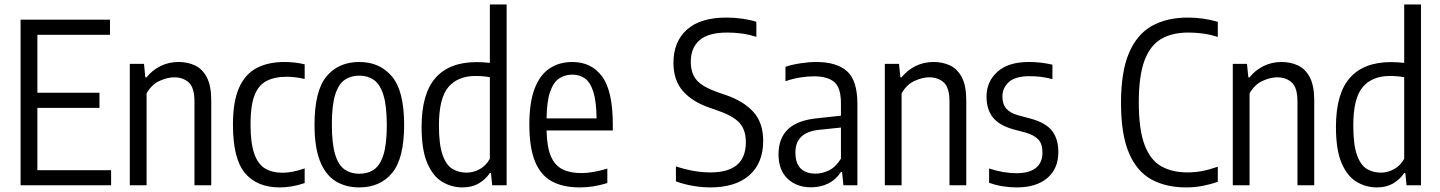

<svg xmlns="http://www.w3.org/2000/svg" viewBox="-20 -828 6434 858"><path d="M72 0V-740H471.5V-672.5H147V-413.5H424.5V-346H147V-67.5H476.5V0Z M560 0V-542.5H623.5L629.5 -482H634.5Q661 -515 697.8 -533Q734.5 -551 778 -551Q819.5 -551 852.5 -535Q885.5 -519 904.8 -481.5Q924 -444 924 -379V0H849V-374.5Q849 -436 823.8 -459.2Q798.5 -482.5 758 -482.5Q728.5 -482.5 693 -466.5Q657.5 -450.5 635 -410.5V0Z M1229.5 9.5Q1129 9.5 1075 -54.2Q1021 -118 1021 -271Q1021 -374 1048 -435.2Q1075 -496.5 1126.5 -523.8Q1178 -551 1251.5 -551Q1273 -551 1296 -548.5Q1319 -546 1341.5 -540.5V-475Q1319 -480.5 1298 -482.8Q1277 -485 1262.5 -485Q1207 -485 1170.8 -466Q1134.5 -447 1117 -401Q1099.5 -355 1099.5 -273.5Q1099.5 -190 1115.8 -142.5Q1132 -95 1164 -75.5Q1196 -56 1244 -56Q1264.5 -56 1288.5 -60.8Q1312.5 -65.5 1341.5 -75.5V-10Q1312.5 0 1284.5 4.8Q1256.5 9.5 1229.5 9.5Z M1585.5 9.5Q1524.5 9.5 1479.5 -18.5Q1434.5 -46.5 1410 -108.2Q1385.5 -170 1385.5 -270.5Q1385.5 -422 1439 -486.5Q1492.5 -551 1585.5 -551Q1677.5 -551 1731.8 -486Q1786 -421 1786 -271Q1786 -119.5 1732.2 -55Q1678.5 9.5 1585.5 9.5ZM1585.5 -51.5Q1623.5 -51.5 1651 -70.2Q1678.5 -89 1693.5 -136.2Q1708.5 -183.5 1708.5 -269Q1708.5 -356 1693.2 -404Q1678 -452 1650.5 -471Q1623 -490 1585.5 -490Q1548 -490 1520.5 -471.2Q1493 -452.5 1478 -405.2Q1463 -358 1463 -272.5Q1463 -185.5 1477.8 -137.5Q1492.5 -89.5 1520.2 -70.5Q1548 -51.5 1585.5 -51.5Z M2047 9.5Q1998 9.5 1956.2 -15.5Q1914.5 -40.5 1889.2 -99.5Q1864 -158.5 1864 -260.5Q1864 -409.5 1926.2 -480Q1988.5 -550.5 2110 -550.5Q2138 -550.5 2169 -547V-808H2244V0H2179.5L2174 -55H2169Q2152 -28 2120.8 -9.2Q2089.5 9.5 2047 9.5ZM2065 -56.5Q2095 -56.5 2123.8 -72.2Q2152.5 -88 2169 -118.5V-483Q2139 -488.5 2105 -488.5Q2026 -488.5 1983.8 -439Q1941.5 -389.5 1941.5 -267.5Q1941.5 -181.5 1957.8 -135.8Q1974 -90 2002 -73.2Q2030 -56.5 2065 -56.5Z M2570.5 9.5Q2495.5 9.5 2445.5 -18Q2395.5 -45.5 2370.5 -107.2Q2345.5 -169 2345.5 -272Q2345.5 -371.5 2369.5 -433Q2393.5 -494.5 2436.8 -522.8Q2480 -551 2537.5 -551Q2622.5 -551 2670.5 -486.5Q2718.5 -422 2718.5 -270.5V-245H2422.5Q2424 -172.5 2441.2 -131Q2458.5 -89.5 2492.5 -72Q2526.5 -54.5 2578.5 -54.5Q2627.5 -54.5 2694 -74.5V-10Q2659.5 0.5 2629.8 5Q2600 9.5 2570.5 9.5ZM2537.5 -494.5Q2505 -494.5 2479.2 -477.8Q2453.5 -461 2438.5 -418.5Q2423.5 -376 2422.5 -299H2646Q2645 -376 2631.2 -418.5Q2617.5 -461 2593.5 -477.8Q2569.5 -494.5 2537.5 -494.5Z M3154 9.5Q3119 9.5 3078 2.8Q3037 -4 3000.5 -17.5V-84.5Q3081 -57.5 3155 -57.5Q3313 -57.5 3313 -192Q3313 -248.5 3283.8 -279.8Q3254.5 -311 3184.5 -335L3150 -347Q3074 -373 3031.8 -421Q2989.5 -469 2989.5 -547.5Q2989.5 -641.5 3049.5 -695.5Q3109.5 -749.5 3226.5 -749.5Q3260.5 -749.5 3296.5 -744.5Q3332.5 -739.5 3360 -730.5V-663.5Q3328 -673.5 3295.8 -678Q3263.5 -682.5 3230.5 -682.5Q3145 -682.5 3106 -648.2Q3067 -614 3067 -553Q3067 -499 3094.2 -468.8Q3121.5 -438.5 3188 -415.5L3223 -403.5Q3303.5 -376 3347 -327.5Q3390.5 -279 3390.5 -198.5Q3390.5 -99.5 3328.8 -45Q3267 9.5 3154 9.5Z M3604.5 9Q3540 9 3499.5 -29.5Q3459 -68 3459 -138Q3459 -210.5 3501.8 -251Q3544.5 -291.5 3636.5 -300L3738 -311V-366Q3738 -436.5 3707.8 -461.8Q3677.5 -487 3616.5 -487Q3589.5 -487 3556.2 -481.8Q3523 -476.5 3490 -465V-529.5Q3519.5 -539.5 3557.2 -545.2Q3595 -551 3627.5 -551Q3718.5 -551 3765 -509.8Q3811.5 -468.5 3811.5 -363V0H3749L3743 -59.5H3738Q3715 -24.5 3680.8 -7.8Q3646.5 9 3604.5 9ZM3534.5 -147Q3534.5 -98 3558.2 -75Q3582 -52 3625 -52Q3653 -52 3683.5 -66.2Q3714 -80.5 3738 -119V-258L3642 -248Q3534.5 -237.5 3534.5 -147Z M3934 0V-542.5H3997.5L4003.5 -482H4008.5Q4035 -515 4071.8 -533Q4108.5 -551 4152 -551Q4193.5 -551 4226.5 -535Q4259.5 -519 4278.8 -481.5Q4298 -444 4298 -379V0H4223V-374.5Q4223 -436 4197.8 -459.2Q4172.5 -482.5 4132 -482.5Q4102.5 -482.5 4067 -466.5Q4031.5 -450.5 4009 -410.5V0Z M4523.5 9.5Q4458.5 9.5 4400 -11V-75Q4464.5 -54 4522.5 -54Q4580 -54 4609.2 -77.8Q4638.5 -101.5 4638.5 -146Q4638.5 -185 4619.8 -204.8Q4601 -224.5 4565 -235L4510.5 -249.5Q4445 -267.5 4416.8 -303.5Q4388.5 -339.5 4388.5 -396Q4388.5 -463.5 4437.2 -507.2Q4486 -551 4577.5 -551Q4607.5 -551 4633.2 -547.8Q4659 -544.5 4683 -539V-474.5Q4655.5 -481.5 4631.8 -484.5Q4608 -487.5 4580.5 -487.5Q4516.5 -487.5 4488 -461Q4459.5 -434.5 4459.5 -397.5Q4459.5 -362.5 4477 -342.5Q4494.5 -322.5 4531 -312.5L4585.5 -298Q4654.5 -279 4682 -242.5Q4709.5 -206 4709.5 -148.5Q4709.5 -74.5 4660.2 -32.5Q4611 9.5 4523.5 9.5Z M5280.5 9.5Q5190.5 9.5 5125.2 -26.2Q5060 -62 5024.8 -144.8Q4989.5 -227.5 4989.5 -368.5Q4989.5 -507 5025 -590.8Q5060.5 -674.5 5127.2 -712Q5194 -749.5 5288.5 -749.5Q5356.5 -749.5 5422 -730.5V-663Q5387 -674 5355.2 -678.2Q5323.5 -682.5 5290 -682.5Q5218.5 -682.5 5169.2 -654Q5120 -625.5 5094.5 -557.5Q5069 -489.5 5069 -370.5Q5069 -249 5094.8 -180.8Q5120.5 -112.5 5169.2 -85Q5218 -57.5 5287 -57.5Q5320.5 -57.5 5352.8 -63.8Q5385 -70 5422 -83V-15.5Q5393 -5 5356.5 2.2Q5320 9.5 5280.5 9.5Z M5489 0V-542.5H5552.5L5558.5 -482H5563.5Q5590 -515 5626.8 -533Q5663.5 -551 5707 -551Q5748.5 -551 5781.5 -535Q5814.5 -519 5833.8 -481.5Q5853 -444 5853 -379V0H5778V-374.5Q5778 -436 5752.8 -459.2Q5727.5 -482.5 5687 -482.5Q5657.5 -482.5 5622 -466.5Q5586.5 -450.5 5564 -410.5V0Z M6133 9.5Q6084 9.5 6042.2 -15.5Q6000.5 -40.5 5975.2 -99.5Q5950 -158.5 5950 -260.5Q5950 -409.5 6012.2 -480Q6074.5 -550.5 6196 -550.5Q6224 -550.5 6255 -547V-808H6330V0H6265.5L6260 -55H6255Q6238 -28 6206.8 -9.2Q6175.5 9.5 6133 9.5ZM6151 -56.5Q6181 -56.5 6209.8 -72.2Q6238.5 -88 6255 -118.5V-483Q6225 -488.5 6191 -488.5Q6112 -488.5 6069.8 -439Q6027.5 -389.5 6027.5 -267.5Q6027.5 -181.5 6043.8 -135.8Q6060 -90 6088 -73.2Q6116 -56.5 6151 -56.5Z"/></svg>

Font: Encode Sans Cnd
Style: Regular
Weight: 400
Width: 3
Designer: Multiple Designers
Foundry: Impallari Type
Version: Version 3.002; ttfautohint (v1.8.3) -l 8 -r 50 -G 200 -x 14 